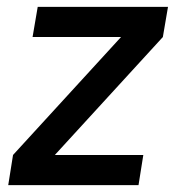

<svg xmlns="http://www.w3.org/2000/svg" viewBox="-20 -540 540 560"><path d="M4 0 18 -88 333 -432H75L90 -520H470L455 -432L140 -88H398L384 0Z"/></svg>

Font: Iosevka SS18 Semibold
Style: Italic
Weight: 600
Italic angle: -9°
Monospace: yes
Designer: Belleve Invis
Foundry: Belleve Invis
Version: Version 25.1.1; ttfautohint (v1.8.4)